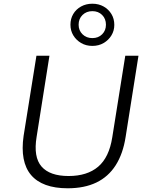

<svg xmlns="http://www.w3.org/2000/svg" viewBox="-20 -1005 796 1033"><path d="M344 8Q276 8 226.5 -10Q177 -28 147 -63.5Q117 -99 107 -152Q97 -205 107 -274L176 -705H246L177 -269Q159 -160 203.5 -109Q248 -58 349 -58Q449 -58 508 -108Q567 -158 584 -266L654 -705H725L656 -269Q642 -178 602.5 -116Q563 -54 498.5 -23Q434 8 344 8ZM477 -758Q443 -758 416.5 -773.5Q390 -789 374.5 -814.5Q359 -840 359 -872Q359 -904 374 -929.5Q389 -955 416 -970Q443 -985 477 -985Q511 -985 537.5 -970Q564 -955 579.5 -929.5Q595 -904 595 -871Q595 -840 579.5 -814.5Q564 -789 537.5 -773.5Q511 -758 477 -758ZM477 -800Q509 -800 529.5 -820.5Q550 -841 550 -872Q550 -904 529.5 -924.5Q509 -945 477 -945Q445 -945 424 -924.5Q403 -904 403 -872Q403 -841 424 -820.5Q445 -800 477 -800Z"/></svg>

Font: Nunito Sans 7pt Light
Style: Italic
Weight: 300
Italic angle: -9°
Designer: Vernon Adams
Foundry: Vernon Adams
Version: Version 3.101;gftools[0.9.27]